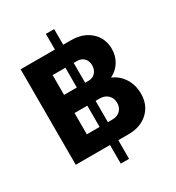

<svg xmlns="http://www.w3.org/2000/svg" viewBox="-206 -882 1039 1133"><g transform="rotate(-30 313.0 -315.0)"><path d="M390.5 -650.5Q472.5 -650.5 523.5 -604.8Q574.5 -559 574.5 -486Q574.5 -438 550.5 -399.5Q526.5 -361 485.5 -341.5Q534 -321 562.8 -275.8Q591.5 -230.5 591.5 -171Q591.5 -94.5 540.8 -47.2Q490 0 407.5 0H338V127H281.5V0H48V-650.5H281.5V-757H338V-650.5ZM194.5 -391.5H281.5V-526.5H194.5ZM362 -526.5H338V-391.5H362Q389.5 -391.5 407.5 -410.8Q425.5 -430 425.5 -461Q425.5 -490.5 407.5 -508.5Q389.5 -526.5 362 -526.5ZM194.5 -123H281.5V-268H194.5ZM365 -268H338V-123H369Q402 -123 422.2 -142.8Q442.5 -162.5 442.5 -194Q442.5 -227.5 421.2 -247.8Q400 -268 365 -268Z"/></g></svg>

Font: Overused Grotesk
Style: Bold
Weight: 710
Version: Version 0.004